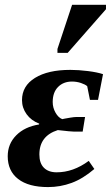

<svg xmlns="http://www.w3.org/2000/svg" viewBox="-20 -758 455 788"><path d="M268.6 -471.2Q302.2 -471.2 341.1 -466.3Q379.9 -461.4 402.8 -453.6L382.3 -348.1H349.1L337.9 -404.3Q329.6 -411.6 312 -417.5Q294.4 -423.3 275.4 -423.3Q240.2 -423.3 218.3 -401.1Q196.3 -378.9 196.3 -339.4Q196.3 -315.9 207.8 -295.7Q219.2 -275.4 235.4 -269Q240.2 -270 246.1 -271.2Q252 -272.5 268.3 -275.1Q284.7 -277.8 292.5 -277.8H329.1L319.3 -217.8H284.2Q271.5 -217.8 217.3 -224.1Q141.6 -200.2 141.6 -124Q141.6 -87.9 160.4 -69.3Q179.2 -50.8 212.4 -50.8Q280.8 -50.8 344.2 -97.7L367.2 -64.5Q320.3 -24.4 273.9 -7.3Q227.5 9.8 177.2 9.8Q97.2 9.8 54.4 -23.4Q11.7 -56.6 11.7 -116.7Q11.7 -167.5 46.6 -202.6Q81.5 -237.8 140.1 -247.1L141.1 -250.5Q107.9 -263.2 89.1 -289.3Q70.3 -315.4 70.3 -347.2Q70.3 -405.3 123.5 -438.2Q176.8 -471.2 268.6 -471.2ZM215.8 -541V-557.1L275.9 -738.3H415V-720.2L257.8 -541Z"/></svg>

Font: Liberation Serif
Style: Bold Italic
Weight: 700
Italic angle: -16.333°
Designer: Steve Matteson
Foundry: Ascender Corporation
Version: Version 2.1.5